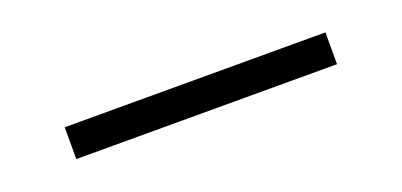

<svg xmlns="http://www.w3.org/2000/svg" viewBox="-15 -77 724 346"><g transform="rotate(-20 347.0 95.5)"><path d="M597 65V126H97V65Z"/></g></svg>

Font: Chivo ExtraBold
Style: Regular
Weight: 800
Designer: Hector Gatti
Foundry: Omnibus-Type
Version: Version 1.007